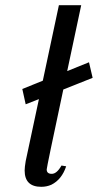

<svg xmlns="http://www.w3.org/2000/svg" viewBox="-20 -710 377 740"><path d="M160 -57Q160 -40 179.5 -40Q199 -40 217 -72L235 -69Q218 -18 178 2Q160 10 139 10Q75 10 75 -53Q75 -65 79 -89L130 -328L79 -308L66 -367L145 -399L207 -690H293L239 -436L323 -470L337 -410L224 -365Q160 -65 160 -57Z"/></svg>

Font: Trochut
Style: Italic
Weight: 400
Italic angle: -12°
Designer: Andreu Balius
Foundry: Andreu Balius
Version: Version 1.001